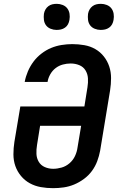

<svg xmlns="http://www.w3.org/2000/svg" viewBox="-20 -973 640 1001"><path d="M257 8Q224 8 193 2.5Q162 -3 135.5 -17.5Q109 -32 89.5 -55.5Q70 -79 60 -107.5Q50 -136 50 -168.5Q50 -201 55 -233L86 -418H420L436 -518Q440 -542 438.5 -565Q437 -588 425.5 -606.5Q414 -625 393 -633.5Q372 -642 348 -642Q328 -642 307.5 -636.5Q287 -631 270 -618Q253 -605 242 -585.5Q231 -566 228 -546H109V-547Q114 -574 125.5 -601Q137 -628 154.5 -651.5Q172 -675 196 -693.5Q220 -712 246.5 -723Q273 -734 301.5 -738.5Q330 -743 357 -743Q389 -743 420 -737.5Q451 -732 477 -717Q503 -702 521.5 -678.5Q540 -655 549.5 -626.5Q559 -598 559 -566Q559 -534 554 -502L502 -187Q497 -160 487 -133Q477 -106 459.5 -82Q442 -58 417.5 -40Q393 -22 366.5 -11Q340 0 312 4Q284 8 257 8ZM257 -93Q279 -93 301.5 -99.5Q324 -106 342.5 -122Q361 -138 371 -159.5Q381 -181 384 -203L403 -317H189L173 -217Q169 -193 170 -170.5Q171 -148 182 -129.5Q193 -111 213.5 -102Q234 -93 257 -93ZM505 -817Q489 -817 474 -823Q459 -829 450 -841Q441 -853 439 -869Q437 -885 439 -901Q441 -913 447 -923.5Q453 -934 462.5 -941Q472 -948 483 -950.5Q494 -953 506 -953Q522 -953 537 -947Q552 -941 561 -929Q570 -917 572.5 -901Q575 -885 572 -869Q570 -857 564.5 -846.5Q559 -836 549 -829Q539 -822 528 -819.5Q517 -817 505 -817ZM275 -817Q259 -817 244 -823Q229 -829 220 -841Q211 -853 209 -869Q207 -885 209 -901Q211 -913 217 -923.5Q223 -934 232.5 -941Q242 -948 253 -950.5Q264 -953 276 -953Q292 -953 307 -947Q322 -941 331 -929Q340 -917 342.5 -901Q345 -885 342 -869Q340 -857 334.5 -846.5Q329 -836 319 -829Q309 -822 298 -819.5Q287 -817 275 -817Z"/></svg>

Font: Iosevka Aile Oblique
Style: Bold
Weight: 700
Italic angle: -9°
Designer: Belleve Invis
Foundry: Belleve Invis
Version: Version 31.1.0; ttfautohint (v1.8.4)